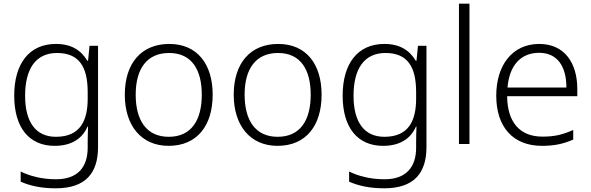

<svg xmlns="http://www.w3.org/2000/svg" viewBox="-20 -780 3203 1040"><path d="M283 -542C137 -542 57 -434 57 -262C57 -87 139 10 276 10C362 10 424 -25 454 -94H457C456 -69 455 -39 455 -11V20C455 125 401 191 284 191C208 191 142 174 92 149V204C142 226 202 240 282 240C444 240 511 157 511 17V-532H465L457 -451H453C419 -508 366 -542 283 -542ZM289 -493C410 -493 455 -416 455 -281V-246C455 -127 415 -39 283 -39C175 -39 116 -117 116 -261C116 -408 174 -493 289 -493Z M1132 -267C1132 -432 1049 -542 897 -542C747 -542 656 -439 656 -267C656 -99 746 10 893 10C1048 10 1132 -100 1132 -267ZM715 -267C715 -408 776 -493 896 -493C1021 -493 1073 -399 1073 -267C1073 -131 1018 -39 894 -39C772 -39 715 -130 715 -267Z M1722 -267C1722 -432 1639 -542 1487 -542C1337 -542 1246 -439 1246 -267C1246 -99 1336 10 1483 10C1638 10 1722 -100 1722 -267ZM1305 -267C1305 -408 1366 -493 1486 -493C1611 -493 1663 -399 1663 -267C1663 -131 1608 -39 1484 -39C1362 -39 1305 -130 1305 -267Z M2062 -542C1916 -542 1836 -434 1836 -262C1836 -87 1918 10 2055 10C2141 10 2203 -25 2233 -94H2236C2235 -69 2234 -39 2234 -11V20C2234 125 2180 191 2063 191C1987 191 1921 174 1871 149V204C1921 226 1981 240 2061 240C2223 240 2290 157 2290 17V-532H2244L2236 -451H2232C2198 -508 2145 -542 2062 -542ZM2068 -493C2189 -493 2234 -416 2234 -281V-246C2234 -127 2194 -39 2062 -39C1954 -39 1895 -117 1895 -261C1895 -408 1953 -493 2068 -493Z M2523 0V-760H2466V0Z M2901 -542C2753 -542 2668 -424 2668 -262C2668 -95 2756 10 2916 10C2984 10 3032 -1 3085 -24V-76C3026 -50 2984 -40 2918 -40C2796 -40 2728 -118 2727 -259H3107V-298C3107 -440 3037 -542 2901 -542ZM2900 -494C3001 -494 3048 -418 3048 -306H2729C2739 -427 2802 -494 2900 -494Z"/></svg>

Font: Noto Sans Myanmar UI Light
Style: Regular
Weight: 300
Designer: Monotype Design Team
Foundry: Monotype Imaging Inc.
Version: Version 2.103